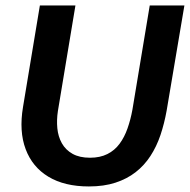

<svg xmlns="http://www.w3.org/2000/svg" viewBox="-20 -670 694 702"><path d="M305 11.7Q215.8 11.7 157.1 -23.8Q98.3 -59.2 73.8 -124.6Q49.2 -190 64.2 -279.2L125.8 -650H255.8L191.7 -264.2Q186.7 -231.7 189.6 -201.2Q192.5 -170.8 206.2 -146.2Q220 -121.7 245.4 -107.5Q270.8 -93.3 309.2 -93.3Q345.8 -93.3 372.5 -106.7Q399.2 -120 417.1 -144.2Q435 -168.3 446.2 -200.4Q457.5 -232.5 464.2 -269.2L527.5 -650H654.2L589.2 -265Q580.8 -218.3 566.7 -176.2Q552.5 -134.2 530 -99.6Q507.5 -65 475.8 -40.4Q444.2 -15.8 402.1 -2.1Q360 11.7 305 11.7Z"/></svg>

Font: Familjen Grotesk SemiBold
Style: Italic
Weight: 600
Italic angle: -9.46201°
Designer: Anders Wikstroem, Jonas Baeckman, Matilda Gysing, Kristian Moeller
Foundry: Familjen STHLM AB
Version: Version 2.002